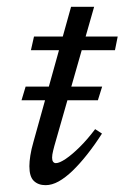

<svg xmlns="http://www.w3.org/2000/svg" viewBox="-20 -533 364 562"><path d="M43 -239.5 55 -279.5H279L266.5 -239.5ZM70.5 -386 79.5 -426H324.5L316.5 -386ZM132.5 -71.5Q132.5 -63.5 135.5 -59.5Q138.5 -55.5 143.5 -55.5Q154 -55.5 172.5 -68Q191 -80.5 213.5 -102.8Q236 -125 258.5 -155L278.5 -142Q257 -108.5 235.2 -81Q213.5 -53.5 192.5 -33.2Q171.5 -13 151.8 -2Q132 9 113.5 9Q92 9 79 -3.5Q66 -16 66 -46.5Q66 -60 68.8 -77.8Q71.5 -95.5 78 -118L188 -513H255.5L139 -105.5Q137 -98 135.5 -91.8Q134 -85.5 133.2 -80.5Q132.5 -75.5 132.5 -71.5Z"/></svg>

Font: Newsreader 18pt
Style: Italic
Weight: 400
Italic angle: -17°
Version: Version 1.003